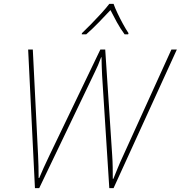

<svg xmlns="http://www.w3.org/2000/svg" viewBox="-20 -969 931 989"><path d="M160 0 125 -714H149L176 -171Q179 -113 179 -52H182Q194 -80 205 -105Q216 -130 234 -167L497 -714H522L558 -167Q560 -139 560.5 -107.5Q561 -76 561 -48H564Q575 -75 586.5 -103.5Q598 -132 614 -166L863 -714H891L565 0H543L506 -580Q505 -607 504 -628.5Q503 -650 503 -674H501Q492 -650 485 -633.5Q478 -617 470 -601L182 0ZM402 -798Q424 -819 450.5 -846Q477 -873 502 -900.5Q527 -928 543 -949H565Q572 -929 585 -901.5Q598 -874 613 -846.5Q628 -819 642 -798L640 -792H622Q601 -820 582 -854.5Q563 -889 549 -917Q523 -889 489.5 -854.5Q456 -820 424 -792H401Z"/></svg>

Font: Noto Sans Thin
Style: Italic
Weight: 100
Italic angle: -12°
Designer: Monotype Design Team
Foundry: Monotype Imaging Inc.
Version: Version 2.013; ttfautohint (v1.8.4.7-5d5b)